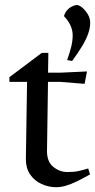

<svg xmlns="http://www.w3.org/2000/svg" viewBox="-20 -743 384 774"><path d="M206.6 11.7Q175.4 11.7 146.8 -1.6Q118.1 -14.8 101 -40.4Q84 -66 84.3 -101.7L89.1 -413H17.9V-431.9L148.7 -530H174.9L173.7 -450H222.7L330.7 -455L321 -405L222.7 -413H173.5L169.5 -136.6Q168.5 -92.2 194.2 -70.9Q220 -49.5 251.5 -49.5Q277.8 -49.5 294.8 -53.1Q311.7 -56.7 335.5 -63.9L343 -39.9Q314.1 -23.6 290.2 -12Q266.4 -0.4 245.9 5.6Q225.5 11.7 206.6 11.7ZM270.7 -497.1 250.7 -501Q261.7 -532 267.4 -555.5Q273 -579 273 -601Q273 -620 264.5 -639.5Q256 -658.9 238 -677.9Q241.4 -691.4 250.2 -701.4Q259 -711.4 270.2 -717Q281.3 -722.7 289.7 -722.7Q298.9 -722.7 311.3 -712.5Q323.7 -702.2 333.7 -685.9Q343.6 -669.6 343.6 -651.6Q343.6 -630.6 335.4 -607.1Q327.2 -583.6 311 -556.8Q294.8 -530 270.7 -497.1Z"/></svg>

Font: Ancizar Serif Light
Style: Regular
Weight: 300
Designer: Cesar Puertas, Viviana Monsalve, Julian Moncada, Julian Prieto, Jose Castro, Felipe Aragon, Mariel Hernandez, Sara Alarc
Version: Version 8.100